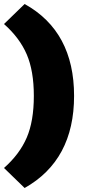

<svg xmlns="http://www.w3.org/2000/svg" viewBox="-23 -746 461 959"><path d="M347 -267Q347 54 100 193L-3 93Q75 24 110.5 -58.5Q146 -141 146 -267Q146 -392 110.5 -474.5Q75 -557 -3 -626L100 -726Q347 -589 347 -267Z"/></svg>

Font: Work Sans Black
Style: Regular
Weight: 900
Designer: Wei Huang
Foundry: Wei Huang
Version: Version 1.500